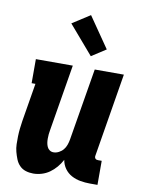

<svg xmlns="http://www.w3.org/2000/svg" viewBox="-87 -828 673 896"><g transform="rotate(10 250.0 -379.5)"><path d="M133 8Q114 8 97 2.5Q80 -3 68 -15.5Q56 -28 49.5 -44.5Q43 -61 38.5 -78Q34 -95 33.5 -113.5Q33 -132 33.5 -150.5Q34 -169 36 -187.5Q38 -206 41 -225L71 -406H53V-520H228L176 -206Q174 -196 173 -185.5Q172 -175 172 -164.5Q172 -154 173.5 -144.5Q175 -135 179 -126Q183 -117 191 -111.5Q199 -106 209 -106Q222 -106 234.5 -112.5Q247 -119 255.5 -129.5Q264 -140 268.5 -153Q273 -166 275 -178L332 -520H470L405 -126Q404 -122 404.5 -118Q405 -114 407.5 -111Q410 -108 413.5 -107Q417 -106 421 -106H438V8H402Q379 8 356.5 4Q334 0 314.5 -10.5Q295 -21 282 -39Q269 -57 265 -80Q255 -61 241 -44.5Q227 -28 210 -16Q193 -4 173 2Q153 8 133 8ZM303 -578 187 -713 271 -767 371 -622Z"/></g></svg>

Font: Iosevka Curly Slab Heavy
Style: Italic
Weight: 900
Italic angle: -9°
Monospace: yes
Designer: Belleve Invis
Foundry: Belleve Invis
Version: Version 22.1.2; ttfautohint (v1.8.4)